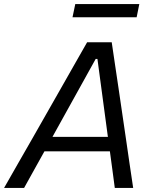

<svg xmlns="http://www.w3.org/2000/svg" viewBox="-43 -920 754 940"><path d="M-23 0Q10 -58 46.5 -121.8Q83 -185.5 116 -243L255.5 -488Q291 -551 321.5 -604.2Q352 -657.5 383.5 -713H504Q512 -659.5 519.8 -606Q527.5 -552.5 537.5 -487L573.5 -241.5Q582 -182.5 591.2 -119.5Q600.5 -56.5 609 0H519Q513.5 -43 507.2 -88.8Q501 -134.5 495 -179H174.5Q149.5 -134.5 124.5 -89.2Q99.5 -44 75 0ZM217.5 -256.5 214 -250H485.5L484.5 -255L434 -631.5H425.5ZM312 -835.5 325.5 -900H639L626 -835.5Z"/></svg>

Font: Commissioner
Style: Italic
Weight: 400
Italic angle: -12°
Designer: Kostas Bartsokas
Foundry: Kostas Bartsokas
Version: Version 1.000; ttfautohint (v1.8.3)